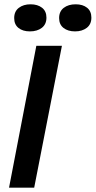

<svg xmlns="http://www.w3.org/2000/svg" viewBox="-20 -873 445 893"><path d="M149 -660H268L139 0H22ZM196 -791Q196 -760 174.5 -743.5Q153 -727 119 -727Q86 -727 66 -743Q46 -759 46 -789Q46 -820 67.5 -836.5Q89 -853 122 -853Q155 -853 175.5 -837Q196 -821 196 -791ZM405 -791Q405 -760 383.5 -743.5Q362 -727 329 -727Q296 -727 275.5 -743Q255 -759 255 -789Q255 -820 276.5 -836.5Q298 -853 332 -853Q365 -853 385 -837Q405 -821 405 -791Z"/></svg>

Font: Sansita
Style: Italic
Weight: 400
Italic angle: -11°
Designer: Pablo Cosgaya
Foundry: Omnibus-Type
Version: Version 1.006